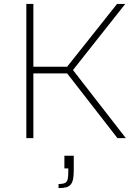

<svg xmlns="http://www.w3.org/2000/svg" viewBox="-20 -708 705 984"><path d="M115 0V-688H151V-366H324L580 -688H622L354 -349L625 0H582L324 -332H151V0ZM280 256V235Q303 235 313.5 229.5Q324 224 327 210Q330 196 330 172V155H310V90H358V165Q358 192 354.5 209.5Q351 227 342.5 237.5Q334 248 319 252Q304 256 280 256Z"/></svg>

Font: Saira Thin Thin
Style: Regular
Weight: 250
Version: Version 1.101